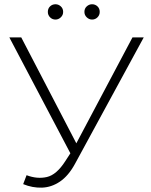

<svg xmlns="http://www.w3.org/2000/svg" viewBox="-20 -876 711 903"><path d="M89 -10 105 -52Q155 -33 200.5 -43.5Q246 -54 287 -118L311 -155L24 -700H80L339 -202L603 -700H656L333 -106Q302 -49 262 -22Q222 5 177.5 6.5Q133 8 89 -10ZM413 -784Q399 -784 388 -794.5Q377 -805 377 -820Q377 -836 388 -846Q399 -856 413 -856Q428 -856 438.5 -846Q449 -836 449 -820Q449 -805 438.5 -794.5Q428 -784 413 -784ZM241 -784Q226 -784 215.5 -794.5Q205 -805 205 -820Q205 -836 215.5 -846Q226 -856 241 -856Q255 -856 266 -846Q277 -836 277 -820Q277 -805 266 -794.5Q255 -784 241 -784Z"/></svg>

Font: Montserrat Light
Style: Regular
Weight: 300
Designer: Julieta Ulanovsky
Foundry: Julieta Ulanovsky
Version: Version 9.000; ttfautohint (v1.8.4.7-5d5b)